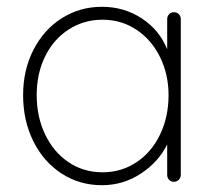

<svg xmlns="http://www.w3.org/2000/svg" viewBox="-20 -535 635 565"><path d="M512 -479V-20Q512 -12 506 -6Q500 0 492 0Q483 0 477.5 -6Q472 -12 472 -20V-110Q447 -59 395 -24.5Q343 10 280 10Q214 10 161 -24.5Q108 -59 78 -119.5Q48 -180 48 -255Q48 -329 78.5 -388.5Q109 -448 162 -481.5Q215 -515 280 -515Q345 -515 397 -481Q449 -447 472 -390V-479Q472 -487 477.5 -493Q483 -499 492 -499Q501 -499 506.5 -493Q512 -487 512 -479ZM476 -255Q476 -316 451 -367Q426 -418 381.5 -447.5Q337 -477 282 -477Q227 -477 182.5 -448.5Q138 -420 113 -369.5Q88 -319 88 -255Q88 -191 113 -139Q138 -87 182 -57.5Q226 -28 282 -28Q337 -28 381.5 -57.5Q426 -87 451 -139Q476 -191 476 -255Z"/></svg>

Font: Quicksand Light
Style: Regular
Weight: 300
Designer: Andrew Paglinawan
Foundry: Andrew Paglinawan
Version: Version 3.000